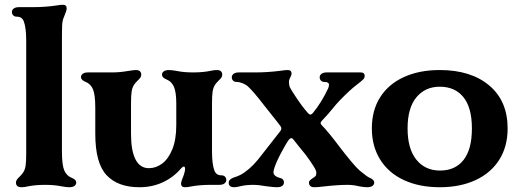

<svg xmlns="http://www.w3.org/2000/svg" viewBox="-20 -776 2171 806"><path d="M47 -10Q47 -16 51 -22Q55 -28 61 -33Q71 -43 76 -50Q85 -63 87.5 -80.5Q90 -98 90 -130V-606Q90 -659 80 -686Q76 -696 69 -701Q62 -706 50 -706Q41 -706 35.5 -711.5Q30 -717 30 -726Q30 -734 37.5 -740Q45 -746 60 -746H118Q170 -746 217 -753Q234 -756 243 -756Q260 -756 260 -741Q260 -732 249 -706Q242 -691 241 -671.5Q240 -652 240 -606V-140Q240 -83 250 -60Q260 -38 280 -30Q300 -22 300 -10Q300 -1 292.5 4.5Q285 10 270 10Q259 10 237 6Q209 0 169 0Q127 0 94 7Q82 10 70 10Q47 10 47 -10Z M380 -214V-322Q380 -379 370 -402Q360 -424 340 -432Q320 -440 320 -452Q320 -461 327.5 -466.5Q335 -472 350 -472H451Q483 -472 517 -478Q543 -482 550 -482Q573 -482 573 -462Q573 -456 569 -450Q565 -444 559 -439Q549 -429 544 -422Q535 -409 532.5 -391.5Q530 -374 530 -342V-214Q530 -143 549 -106.5Q568 -70 605 -70Q635 -70 661 -89.5Q687 -109 703.5 -149.5Q720 -190 720 -251V-342Q720 -389 710 -412Q700 -434 680 -442Q660 -450 660 -462Q660 -471 667.5 -476.5Q675 -482 690 -482Q701 -482 723 -478Q751 -472 791 -472Q833 -472 866 -479Q878 -482 890 -482Q913 -482 913 -462Q913 -456 909 -450Q905 -444 899 -439Q889 -429 884 -422Q875 -409 872.5 -391.5Q870 -374 870 -342V-140Q870 -87 880 -60Q884 -50 891 -45Q898 -40 910 -40Q919 -40 924.5 -34.5Q930 -29 930 -20Q930 -12 922.5 -6Q915 0 900 0H862Q818 0 781 7Q768 10 757 10Q740 10 740 -5Q740 -14 751 -40Q757 -58 757 -66Q757 -77 751 -77Q748 -77 741 -70Q709 -32 664 -11Q619 10 565 10Q475 10 427.5 -40.5Q380 -91 380 -214Z M940 -10Q940 -22 959 -30Q963 -31 977.5 -36.5Q992 -42 1006 -52Q1028 -68 1044 -84.5Q1060 -101 1085 -134L1157 -226Q1161 -231 1161 -237Q1161 -242 1157 -247Q1136 -275 1125 -288Q1111 -305 1087 -336Q1043 -393 1020 -414Q1012 -421 998.5 -426.5Q985 -432 973 -432Q964 -432 958.5 -437.5Q953 -443 953 -452Q953 -460 960.5 -466Q968 -472 983 -472H1052Q1104 -472 1158 -479Q1178 -482 1187 -482Q1204 -482 1204 -467Q1204 -461 1198.5 -451Q1193 -441 1193 -432Q1193 -418 1197.5 -408.5Q1202 -399 1220 -372Q1248 -329 1273 -301Q1279 -295 1283 -295Q1287 -295 1293 -301Q1330 -346 1358 -406Q1361 -414 1361 -420Q1361 -432 1342 -432Q1333 -432 1327.5 -437.5Q1322 -443 1322 -452Q1322 -460 1329.5 -466Q1337 -472 1352 -472H1494Q1511 -472 1511 -457Q1511 -449 1504 -442Q1497 -435 1480 -422Q1448 -398 1405 -353Q1396 -344 1389.5 -336Q1383 -328 1378 -322Q1352 -290 1332 -270Q1326 -264 1326 -259Q1326 -255 1332 -249Q1358 -223 1409 -155Q1432 -125 1454.5 -98Q1477 -71 1490 -60Q1520 -35 1531 -30Q1551 -22 1551 -10Q1551 -1 1543.5 4.5Q1536 10 1521 10Q1507 10 1487 6Q1463 0 1440 0Q1398 0 1337 7Q1313 10 1300 10Q1277 10 1277 -10Q1277 -15 1280.5 -18.5Q1284 -22 1287 -24Q1290 -26 1291 -27Q1300 -32 1304 -36.5Q1308 -41 1308 -50Q1308 -58 1302.5 -68Q1297 -78 1280 -103Q1267 -123 1235 -161L1212 -190Q1208 -196 1203 -196Q1198 -196 1193 -190Q1178 -169 1157.5 -129.5Q1137 -90 1130 -65Q1128 -57 1128 -53Q1128 -44 1135.5 -38Q1143 -32 1152 -30Q1172 -26 1172 -10Q1172 -1 1164.5 4.5Q1157 10 1142 10Q1129 10 1099 6Q1065 0 1042 0Q1012 0 988 6Q972 10 963 10Q940 10 940 -10Z M1541 -237Q1541 -313 1576 -368Q1611 -423 1675.5 -452.5Q1740 -482 1826 -482Q1957 -482 2034 -417Q2111 -352 2111 -237Q2111 -161 2076 -105.5Q2041 -50 1976.5 -20Q1912 10 1826 10Q1740 10 1675.5 -20Q1611 -50 1576 -106Q1541 -162 1541 -237ZM1827 -60Q1891 -60 1926 -104.5Q1961 -149 1961 -237Q1961 -324 1925.5 -368Q1890 -412 1826 -412Q1765 -412 1728 -367.5Q1691 -323 1691 -237Q1691 -151 1728 -105.5Q1765 -60 1827 -60Z"/></svg>

Font: Raigarh
Style: Bold
Weight: 700
Designer: jaikishan Patel
Foundry: MagicType
Version: Version 1.000